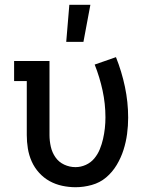

<svg xmlns="http://www.w3.org/2000/svg" viewBox="-20 -775 640 803"><path d="M296 8Q268 8 240 2Q212 -4 187.5 -17.5Q163 -31 143.5 -52.5Q124 -74 112.5 -100Q101 -126 96.5 -154Q92 -182 92 -210V-436H39V-520H187V-210Q187 -186 192.5 -161.5Q198 -137 212 -117Q226 -97 248.5 -86.5Q271 -76 296 -76Q318 -76 339 -85.5Q360 -95 374.5 -112.5Q389 -130 397.5 -151Q406 -172 411 -194Q416 -216 418.5 -238.5Q421 -261 421 -284Q421 -341 409 -396.5Q397 -452 376 -505L465 -536Q489 -476 502.5 -412Q516 -348 516 -283Q516 -249 511.5 -215Q507 -181 496.5 -148Q486 -115 468 -85Q450 -55 424 -33Q398 -11 364 -1.5Q330 8 296 8ZM257 -600 270 -755H358L329 -600Z"/></svg>

Font: Iosevka Etoile Medium
Style: Regular
Weight: 500
Designer: Belleve Invis
Foundry: Belleve Invis
Version: Version 22.1.2; ttfautohint (v1.8.4)